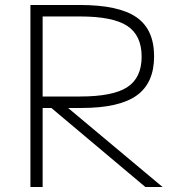

<svg xmlns="http://www.w3.org/2000/svg" viewBox="-20 -750 712 770"><path d="M102 0V-730H300Q456 -730 527 -681Q598 -632 598 -524Q598 -417 528 -367Q458 -317 307 -317H127V-363H301Q433 -363 490.5 -400.5Q548 -438 548 -523Q548 -608 490.5 -646Q433 -684 301 -684H151V0ZM563 0 161 -338H228L632 0Z"/></svg>

Font: M PLUS 1 Thin Light
Style: Regular
Weight: 300
Version: Version 1.001